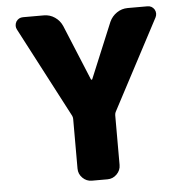

<svg xmlns="http://www.w3.org/2000/svg" viewBox="-52 -805 797 835"><g transform="rotate(-5 346.0 -388.0)"><path d="M349.6 -460Q350.6 -458 352.5 -458Q354.5 -458 355.5 -460L456.1 -702.1Q466.8 -725.6 488.3 -740.2Q509.8 -754.9 536.1 -754.9H622.1Q641.6 -754.9 652.3 -738.3Q657.2 -729.5 657.2 -720.7Q657.2 -711.9 653.3 -704.1L444.3 -308.6Q441.4 -301.8 441.4 -294.9V-78.1Q441.4 -54.7 424.3 -37.6Q407.2 -20.5 383.8 -20.5H315.4Q292 -20.5 274.9 -37.6Q257.8 -54.7 257.8 -78.1V-294.9Q257.8 -301.8 254.9 -308.6L47.9 -704.1Q43.9 -711.9 43.9 -719.7Q43.9 -729.5 48.8 -738.3Q59.6 -754.9 79.1 -754.9H169.9Q196.3 -754.9 217.8 -740.2Q239.3 -725.6 250 -701.2Z"/></g></svg>

Font: Gen Jyuu Gothic Heavy
Style: Bold
Weight: 900
Designer: [Source Han Sans]
Ryoko NISHIZUKA  (kana & ideographs); Paul D. Hunt (Latin, Greek & Cyrillic); Wenlong ZHANG  (bopomofo
Version: Version 1.002.20150607